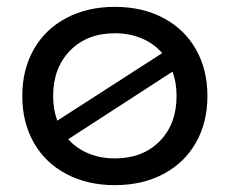

<svg xmlns="http://www.w3.org/2000/svg" viewBox="-20 -530 670 560"><path d="M585 -250Q585 -173 551.5 -114Q518 -55 456.5 -22.5Q395 10 315 10Q235 10 173.5 -22.5Q112 -55 78.5 -114Q45 -173 45 -250Q45 -327 78.5 -386Q112 -445 173.5 -477.5Q235 -510 315 -510Q395 -510 456.5 -477.5Q518 -445 551.5 -386Q585 -327 585 -250ZM495 -250Q495 -290 483 -321L179 -124Q203 -97 238 -82.5Q273 -68 315 -68Q396 -68 445.5 -118Q495 -168 495 -250ZM147 -178 453 -375Q429 -403 393.5 -418Q358 -433 315 -433Q234 -433 184.5 -382.5Q135 -332 135 -250Q135 -211 147 -178Z"/></svg>

Font: Goli
Style: Regular
Weight: 400
Designer: jaikishan Patel
Foundry: MagicType
Version: Version 1.000